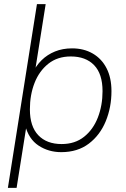

<svg xmlns="http://www.w3.org/2000/svg" viewBox="-20 -725 608 925"><path d="M18 180 158 -705H200L147 -371H136Q153 -408 180.5 -435Q208 -462 245 -477Q282 -492 327 -492Q384 -492 427 -467Q470 -442 493.5 -396Q517 -350 517 -286Q517 -208 489.5 -141Q462 -74 408 -33Q354 8 275 8Q214 8 166 -23.5Q118 -55 101 -122H108L60 180ZM277 -31Q341 -31 385 -66Q429 -101 451.5 -159Q474 -217 474 -286Q474 -369 433.5 -411Q393 -453 321 -453Q257 -453 213 -418Q169 -383 146.5 -325.5Q124 -268 124 -198Q124 -116 164.5 -73.5Q205 -31 277 -31Z"/></svg>

Font: Nunito Sans 12pt ExtraLight
Style: Italic
Weight: 200
Italic angle: -9°
Designer: Vernon Adams
Foundry: Vernon Adams
Version: Version 3.101;gftools[0.9.27]